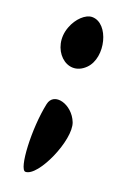

<svg xmlns="http://www.w3.org/2000/svg" viewBox="-126 -594 469 713"><g transform="rotate(20 108.5 -237.5)"><path d="M61 -188C39 -84 47 75 73 75C124 75 199 -96 175 -158C151 -220 72 -242 61 -188ZM39 -483C4 -391 92 -307 156 -371C209 -424 177 -550 110 -550C84 -550 53 -521 39 -483Z"/></g></svg>

Font: Hussar Skorodowane
Style: Bold
Weight: 700
Foundry: Cannot Into Space Fonts
Version: Version 0.892